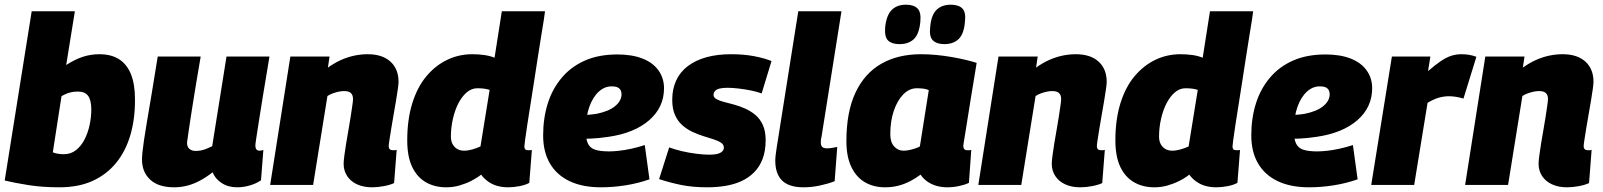

<svg xmlns="http://www.w3.org/2000/svg" viewBox="-20 -788 6829 818"><path d="M299 -740 262 -511Q299 -535 333 -546Q367 -557 403 -557Q454 -557 487.5 -535.5Q521 -514 538 -471.5Q555 -429 555 -367Q556 -284 536 -214.5Q516 -145 475.5 -95Q435 -45 375 -17.5Q315 10 233 10Q160 10 100.5 0.5Q41 -9 0 -19L115 -740ZM311 -398Q293 -398 275.5 -393Q258 -388 242 -378L205 -139Q215 -135 227 -133Q239 -131 252 -131Q282 -131 304 -148.5Q326 -166 340.5 -194.5Q355 -223 362 -256.5Q369 -290 369 -321Q369 -361 355.5 -379.5Q342 -398 311 -398Z M722 10Q655 10 620 -22.5Q585 -55 585 -108Q585 -121 587 -140.5Q589 -160 593.5 -191Q598 -222 606 -269Q614 -316 625.5 -384.5Q637 -453 652 -547H835Q824 -484 816 -435Q808 -386 802 -348.5Q796 -311 791.5 -281.5Q787 -252 783.5 -228Q780 -204 777 -182Q776 -164 786 -154.5Q796 -145 814 -145Q827 -145 838.5 -147.5Q850 -150 861.5 -155Q873 -160 884 -165L945 -547H1128Q1110 -439 1098.5 -369Q1087 -299 1081 -259Q1075 -219 1072 -200.5Q1069 -182 1068.5 -176Q1068 -170 1068 -169Q1068 -157 1072.5 -151.5Q1077 -146 1085 -146Q1087 -146 1091.5 -146.5Q1096 -147 1102 -149L1092 -20Q1072 -6 1044.5 2Q1017 10 990 10Q952 10 924 -8.5Q896 -27 886 -54Q859 -33 832 -18.5Q805 -4 777.5 3Q750 10 722 10Z M1217 -547H1384L1377 -500Q1405 -520 1433 -532.5Q1461 -545 1489.5 -551Q1518 -557 1546 -557Q1609 -557 1643.5 -525.5Q1678 -494 1678 -439Q1678 -431 1675 -409Q1672 -387 1667 -357.5Q1662 -328 1656.5 -297Q1651 -266 1646.5 -238Q1642 -210 1639 -190.5Q1636 -171 1636 -165Q1636 -157 1640.5 -152.5Q1645 -148 1653 -148Q1657 -148 1662 -148Q1667 -148 1670 -150L1659 -8Q1642 0 1615.5 5Q1589 10 1565 10Q1529 10 1501.5 -2.5Q1474 -15 1459 -38Q1444 -61 1444 -90Q1444 -102 1447 -124.5Q1450 -147 1454.5 -175.5Q1459 -204 1464.5 -234Q1470 -264 1474 -291Q1478 -318 1481 -338Q1484 -358 1484 -366Q1484 -383 1475 -391.5Q1466 -400 1446 -400Q1435 -400 1423 -397.5Q1411 -395 1398.5 -390.5Q1386 -386 1375 -379L1314 0H1131Z M2145 10Q2120 10 2098.5 4Q2077 -2 2059 -15Q2041 -28 2030 -44Q2011 -29 1987 -17Q1963 -5 1936.5 2.5Q1910 10 1881 10Q1832 10 1794.5 -11.5Q1757 -33 1736 -77Q1715 -121 1715 -190Q1715 -279 1736.5 -348Q1758 -417 1796.5 -463Q1835 -509 1885 -533Q1935 -557 1992 -557Q2019 -557 2043.5 -553.5Q2068 -550 2087 -542L2118 -740H2302Q2301 -730 2296.5 -701Q2292 -672 2285 -630Q2278 -588 2270.5 -538.5Q2263 -489 2255 -438Q2247 -387 2239.5 -339.5Q2232 -292 2226 -253.5Q2220 -215 2217 -191Q2214 -167 2214 -164Q2214 -156 2217.5 -152Q2221 -148 2230 -148Q2234 -148 2238.5 -148Q2243 -148 2246 -149L2235 -9Q2219 0 2193.5 5Q2168 10 2145 10ZM1957 -146Q1974 -146 1993 -151.5Q2012 -157 2027 -164L2066 -405Q2054 -409 2041 -410.5Q2028 -412 2014 -412Q1989 -412 1968.5 -394.5Q1948 -377 1933 -348Q1918 -319 1909.5 -281.5Q1901 -244 1901 -206Q1901 -187 1908.5 -173.5Q1916 -160 1928.5 -153Q1941 -146 1957 -146Z M2443 -299Q2459 -297 2480.5 -298.5Q2502 -300 2521 -303Q2572 -313 2599.5 -335Q2627 -357 2628 -385Q2628 -403 2618 -411.5Q2608 -420 2588 -420Q2557 -421 2531.5 -398Q2506 -375 2491 -333.5Q2476 -292 2476 -234Q2475 -197 2484.5 -177Q2494 -157 2516 -150Q2538 -143 2575 -143Q2592 -143 2616 -145.5Q2640 -148 2668 -154Q2696 -160 2727 -170L2747 -24Q2699 -7 2645.5 1.5Q2592 10 2540 10Q2462 10 2407 -16Q2352 -42 2323 -91.5Q2294 -141 2294 -211Q2294 -284 2313.5 -346.5Q2333 -409 2373 -456.5Q2413 -504 2472 -530Q2531 -556 2610 -556Q2673 -556 2717.5 -538.5Q2762 -521 2785.5 -488Q2809 -455 2809 -412Q2809 -331 2746 -276Q2683 -221 2572 -205Q2532 -199 2498 -197.5Q2464 -196 2432 -200Z M2788 -25 2831 -160Q2855 -151 2885 -144Q2915 -137 2946.5 -133Q2978 -129 3003 -129Q3024 -129 3037 -132.5Q3050 -136 3057 -143Q3064 -150 3064 -159Q3064 -172 3052 -180Q3040 -188 3020 -194.5Q3000 -201 2977 -208Q2954 -215 2930.5 -226Q2907 -237 2887.5 -254Q2868 -271 2856 -297.5Q2844 -324 2844 -363Q2844 -409 2861 -445.5Q2878 -482 2910.5 -506.5Q2943 -531 2989 -544Q3035 -557 3095 -557Q3148 -557 3191 -549Q3234 -541 3267 -528L3225 -390Q3203 -398 3177 -403Q3151 -408 3125.5 -411Q3100 -414 3079 -414Q3058 -414 3045 -410.5Q3032 -407 3026 -400Q3020 -393 3020 -383Q3020 -373 3032 -366Q3044 -359 3063.5 -354Q3083 -349 3107 -342.5Q3131 -336 3154.5 -325.5Q3178 -315 3198 -298.5Q3218 -282 3230 -255.5Q3242 -229 3242 -191Q3242 -145 3229 -111Q3216 -77 3192.5 -53.5Q3169 -30 3138 -16Q3107 -2 3070 4Q3033 10 2994 10Q2931 10 2882 0Q2833 -10 2788 -25Z M3381 -740H3565L3480 -205Q3478 -198 3477.5 -192Q3477 -186 3477 -180Q3477 -173 3479.5 -167Q3482 -161 3488 -158.5Q3494 -156 3503 -156Q3512 -156 3522.5 -157.5Q3533 -159 3547 -162L3536 -16Q3508 -5 3473 2.5Q3438 10 3403 10Q3342 10 3312.5 -18.5Q3283 -47 3283 -104Q3283 -116 3285 -130.5Q3287 -145 3289 -159Z M4016 10Q3992 10 3970.5 4Q3949 -2 3931 -14.5Q3913 -27 3902 -44Q3881 -28 3856.5 -15.5Q3832 -3 3806 3.5Q3780 10 3751 10Q3702 10 3665 -11.5Q3628 -33 3607 -77Q3586 -121 3586 -186Q3586 -311 3624.5 -393Q3663 -475 3734 -516Q3805 -557 3904 -557Q3935 -557 3967.5 -554Q4000 -551 4032 -545.5Q4064 -540 4092 -533.5Q4120 -527 4141 -520Q4126 -430 4116 -368Q4106 -306 4100 -268Q4094 -230 4090.5 -209Q4087 -188 4085.5 -178.5Q4084 -169 4084 -167Q4084 -158 4088 -153Q4092 -148 4101 -148Q4105 -148 4109.5 -148Q4114 -148 4118 -149L4108 -9Q4092 -1 4066.5 4.5Q4041 10 4016 10ZM3899 -164 3937 -404Q3926 -409 3913 -410.5Q3900 -412 3886 -412Q3854 -412 3828.5 -386Q3803 -360 3788 -316Q3773 -272 3773 -216Q3773 -182 3789.5 -164Q3806 -146 3829 -146Q3841 -146 3853 -148.5Q3865 -151 3877.5 -155Q3890 -159 3899 -164ZM4003 -600Q3971 -600 3954.5 -616Q3938 -632 3943 -672Q3947 -723 3969.5 -745.5Q3992 -768 4031 -768Q4064 -768 4080 -752Q4096 -736 4091 -695Q4087 -644 4064.5 -622Q4042 -600 4003 -600ZM3812 -600Q3780 -600 3764 -615Q3748 -630 3751 -670Q3756 -722 3778.5 -745Q3801 -768 3840 -768Q3873 -768 3889 -752Q3905 -736 3901 -695Q3896 -643 3873.5 -621.5Q3851 -600 3812 -600Z M4234 -547H4401L4394 -500Q4422 -520 4450 -532.5Q4478 -545 4506.5 -551Q4535 -557 4563 -557Q4626 -557 4660.5 -525.5Q4695 -494 4695 -439Q4695 -431 4692 -409Q4689 -387 4684 -357.5Q4679 -328 4673.5 -297Q4668 -266 4663.5 -238Q4659 -210 4656 -190.5Q4653 -171 4653 -165Q4653 -157 4657.5 -152.5Q4662 -148 4670 -148Q4674 -148 4679 -148Q4684 -148 4687 -150L4676 -8Q4659 0 4632.5 5Q4606 10 4582 10Q4546 10 4518.5 -2.5Q4491 -15 4476 -38Q4461 -61 4461 -90Q4461 -102 4464 -124.5Q4467 -147 4471.5 -175.5Q4476 -204 4481.5 -234Q4487 -264 4491 -291Q4495 -318 4498 -338Q4501 -358 4501 -366Q4501 -383 4492 -391.5Q4483 -400 4463 -400Q4452 -400 4440 -397.5Q4428 -395 4415.5 -390.5Q4403 -386 4392 -379L4331 0H4148Z M5162 10Q5137 10 5115.5 4Q5094 -2 5076 -15Q5058 -28 5047 -44Q5028 -29 5004 -17Q4980 -5 4953.5 2.5Q4927 10 4898 10Q4849 10 4811.5 -11.5Q4774 -33 4753 -77Q4732 -121 4732 -190Q4732 -279 4753.5 -348Q4775 -417 4813.5 -463Q4852 -509 4902 -533Q4952 -557 5009 -557Q5036 -557 5060.5 -553.5Q5085 -550 5104 -542L5135 -740H5319Q5318 -730 5313.5 -701Q5309 -672 5302 -630Q5295 -588 5287.5 -538.5Q5280 -489 5272 -438Q5264 -387 5256.5 -339.5Q5249 -292 5243 -253.5Q5237 -215 5234 -191Q5231 -167 5231 -164Q5231 -156 5234.5 -152Q5238 -148 5247 -148Q5251 -148 5255.5 -148Q5260 -148 5263 -149L5252 -9Q5236 0 5210.5 5Q5185 10 5162 10ZM4974 -146Q4991 -146 5010 -151.5Q5029 -157 5044 -164L5083 -405Q5071 -409 5058 -410.5Q5045 -412 5031 -412Q5006 -412 4985.5 -394.5Q4965 -377 4950 -348Q4935 -319 4926.5 -281.5Q4918 -244 4918 -206Q4918 -187 4925.5 -173.5Q4933 -160 4945.5 -153Q4958 -146 4974 -146Z M5460 -299Q5476 -297 5497.5 -298.5Q5519 -300 5538 -303Q5589 -313 5616.5 -335Q5644 -357 5645 -385Q5645 -403 5635 -411.5Q5625 -420 5605 -420Q5574 -421 5548.5 -398Q5523 -375 5508 -333.5Q5493 -292 5493 -234Q5492 -197 5501.5 -177Q5511 -157 5533 -150Q5555 -143 5592 -143Q5609 -143 5633 -145.5Q5657 -148 5685 -154Q5713 -160 5744 -170L5764 -24Q5716 -7 5662.5 1.5Q5609 10 5557 10Q5479 10 5424 -16Q5369 -42 5340 -91.5Q5311 -141 5311 -211Q5311 -284 5330.5 -346.5Q5350 -409 5390 -456.5Q5430 -504 5489 -530Q5548 -556 5627 -556Q5690 -556 5734.5 -538.5Q5779 -521 5802.5 -488Q5826 -455 5826 -412Q5826 -331 5763 -276Q5700 -221 5589 -205Q5549 -199 5515 -197.5Q5481 -196 5449 -200Z M6074 -547 6064 -485Q6094 -511 6117.5 -527Q6141 -543 6162 -550Q6183 -557 6206 -557Q6223 -557 6238.5 -554.5Q6254 -552 6270 -546L6215 -368Q6199 -373 6183 -375.5Q6167 -378 6153 -378Q6132 -378 6110.5 -372Q6089 -366 6062 -350L6005 0H5822L5910 -547Z M6308 -547H6475L6468 -500Q6496 -520 6524 -532.5Q6552 -545 6580.5 -551Q6609 -557 6637 -557Q6700 -557 6734.5 -525.5Q6769 -494 6769 -439Q6769 -431 6766 -409Q6763 -387 6758 -357.5Q6753 -328 6747.5 -297Q6742 -266 6737.5 -238Q6733 -210 6730 -190.5Q6727 -171 6727 -165Q6727 -157 6731.5 -152.5Q6736 -148 6744 -148Q6748 -148 6753 -148Q6758 -148 6761 -150L6750 -8Q6733 0 6706.5 5Q6680 10 6656 10Q6620 10 6592.5 -2.5Q6565 -15 6550 -38Q6535 -61 6535 -90Q6535 -102 6538 -124.5Q6541 -147 6545.5 -175.5Q6550 -204 6555.5 -234Q6561 -264 6565 -291Q6569 -318 6572 -338Q6575 -358 6575 -366Q6575 -383 6566 -391.5Q6557 -400 6537 -400Q6526 -400 6514 -397.5Q6502 -395 6489.5 -390.5Q6477 -386 6466 -379L6405 0H6222Z"/></svg>

Font: Georama ExtraCondensed Thin ExtraBold
Style: Italic
Weight: 800
Italic angle: -9°
Version: Version 1.001